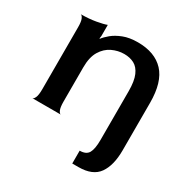

<svg xmlns="http://www.w3.org/2000/svg" viewBox="-151 -606 881 907"><g transform="rotate(30 289.0 -152.5)"><path d="M45 0Q52 0 58.5 -14Q65 -28 65 -60V-398Q65 -430 58.5 -443.5Q52 -457 45 -458Q89 -458 126 -464.5Q163 -471 181 -478V-417L179 -404L181 -402Q192 -417 213 -434.5Q234 -452 267 -465Q300 -478 346 -478Q439 -478 488.5 -425Q538 -372 538 -259V-60Q538 -37 538 -21Q538 -5 538 0H423V-60Q423 -82 423 -114Q423 -146 423 -178Q423 -210 423 -232Q423 -254 423 -256Q423 -311 409.5 -342Q396 -373 372.5 -385.5Q349 -398 318 -398Q284 -398 252.5 -383Q221 -368 201 -335Q181 -302 181 -247V-60Q181 -28 187.5 -14Q194 0 201 0ZM363 173V103Q398 103 410.5 81Q423 59 423 10V-60H538V0Q538 82 506 127.5Q474 173 397 173Z"/></g></svg>

Font: Red Rose Medium
Style: Regular
Weight: 500
Designer: Jaikishan Patel
Version: Version 2.000